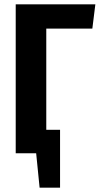

<svg xmlns="http://www.w3.org/2000/svg" viewBox="-20 -712 463 892"><path d="M195 -579V-109H259V160H164L148 0H53V-692H423L409 -579Z"/></svg>

Font: Fira Sans Compressed SemiBold
Style: Regular
Weight: 600
Width: 1
Designer: bBox Type GmbH & Carrois Corporate GbR & Edenspiekermann AG
Foundry: bBox Type GmbH & Carrois Corporate GbR & Edenspiekermann AG
Version: Version 4.301